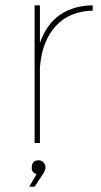

<svg xmlns="http://www.w3.org/2000/svg" viewBox="-20 -537 378 721"><path d="M99.1 94.7Q99.1 64.5 125 64.9Q136.2 64.9 143.6 73Q150.9 81.1 150.9 91.3Q150.9 101.6 141.1 117.2L109.9 164.1H89.8L117.2 117.2Q99.1 110.4 99.1 94.7ZM129.9 -517.1V-376Q178.7 -514.2 328.1 -517.1V-497.1Q240.2 -495.1 188.7 -438.5Q137.2 -381.8 129.9 -283.2V0H109.9V-517.1Z"/></svg>

Font: Montserrat-Hairline
Style: Regular
Weight: 250
Designer: Julieta Ulanovsky
Foundry: Julieta Ulanovsky
Version: Version 1.000;PS 002.000;hotconv 1.0.70;makeotf.lib2.5.58329